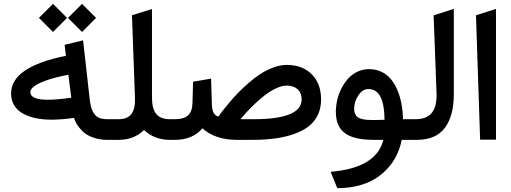

<svg xmlns="http://www.w3.org/2000/svg" viewBox="-20 -727 2655 998"><path d="M557.1 0H538.6Q502.4 0 472.4 -9.5Q442.4 -19 424.6 -32Q406.7 -44.9 393.1 -62.3Q379.4 -79.6 373.8 -91.3Q368.2 -103 364.7 -114.3Q301.3 -105 246.1 -105Q204.1 -105 168 -112.3Q131.8 -119.6 101.8 -135.3Q71.8 -150.9 54.7 -178Q37.6 -205.1 37.6 -241.7Q37.6 -379.4 322.8 -437L316.9 -485.8L315.9 -494.1L324.2 -496.1L400.9 -514.6L411.6 -517.6L413.1 -506.3L446.3 -210.9Q450.7 -169.9 462.6 -147Q474.6 -124 492.4 -115.7Q510.3 -107.4 539.1 -107.4H557.1Q560.5 -107.4 563.2 -92.5Q565.9 -77.6 565.9 -62.5V-45.9Q565.9 -30.3 563.2 -15.1Q560.5 0 557.1 0ZM350.6 -219.2 335.4 -338.4Q267.6 -325.7 222.2 -309.6Q176.8 -293.5 157.2 -278.3Q137.7 -263.2 137.7 -248Q137.7 -208.5 228.5 -208.5Q275.9 -208.5 350.6 -219.2ZM409.2 -704.1 476.6 -636.7 479.5 -633.8 476.6 -631.3 409.2 -563.5 406.2 -561 403.8 -563.5 335.9 -631.3 333.5 -633.8 335.9 -636.7 403.8 -704.1 406.2 -707ZM258.3 -704.1 325.7 -636.7 328.6 -633.8 325.7 -631.3 258.3 -563.5 255.4 -561 252.9 -563.5 185.1 -631.3 182.6 -633.8 185.1 -636.7 252.9 -704.1 255.4 -707Z M868.7 0H862.8Q782.7 0 728.5 -51.3Q676.8 0 596.2 0H551.8Q533.2 0 533.2 -45.9V-62.5Q533.2 -107.4 551.8 -107.4H597.2Q642.1 -107.4 662.8 -134.3Q683.6 -161.1 681.6 -217.8L666 -647.9L673.3 -649.9L757.3 -676.3L770 -680.2V-667V-218.8Q770 -161.1 792.5 -134.3Q814.9 -107.4 862.3 -107.4H868.7Q872.1 -107.4 874.8 -92.5Q877.4 -77.6 877.4 -62.5V-45.9Q877.4 -30.3 874.8 -15.1Q872.1 0 868.7 0Z M863.3 -107.4H889.2Q935.5 -107.4 957.5 -127.4Q979.5 -147.5 980.5 -190.4L983.4 -294.4V-302.2L991.7 -303.7L1066.4 -316.4L1077.1 -318.4L1077.6 -307.1L1081.1 -189.9Q1081.5 -159.2 1089.1 -142.8Q1096.7 -126.5 1115.2 -121.1Q1124.5 -134.3 1135 -148.2Q1145.5 -162.1 1169.2 -190.4Q1192.9 -218.8 1216.1 -242.9Q1239.3 -267.1 1271.7 -295.4Q1304.2 -323.7 1335 -343.5Q1365.7 -363.3 1401.6 -376.5Q1437.5 -389.6 1470.2 -389.6Q1552.2 -389.6 1600.6 -340.8Q1648.9 -292 1648.9 -210.4Q1648.9 -154.3 1622.8 -113Q1596.7 -71.8 1548.1 -47.4Q1499.5 -22.9 1436.3 -11.5Q1373 0 1293 0H1211.9Q1098.1 0 1032.2 -60.1Q981.4 0 888.7 0H863.3Q844.7 0 844.7 -45.9V-62.5Q844.7 -107.4 863.3 -107.4ZM1547.9 -210.4Q1547.9 -244.1 1526.9 -263.2Q1505.9 -282.2 1470.2 -282.2Q1445.8 -282.2 1415.5 -268.1Q1385.3 -253.9 1359.4 -234.1Q1333.5 -214.4 1306.2 -188.5Q1278.8 -162.6 1261.7 -143.8Q1244.6 -125 1230 -107.4H1299.3Q1547.9 -107.4 1547.9 -210.4Z M2126 0H2067.9Q2060.1 41 2042.7 77.6Q2025.4 114.3 1996.8 146.2Q1968.3 178.2 1931.2 201.4Q1894 224.6 1843.8 237.8Q1793.5 251 1734.9 251H1733.4L1730.5 244.6L1703.6 178.2L1698.7 166Q1936 146.5 1972.7 0H1922.9Q1855 0 1811.8 -14.9Q1768.6 -29.8 1747.1 -62Q1725.6 -94.2 1725.6 -146Q1726.1 -178.2 1733.6 -210.2Q1741.2 -242.2 1756.3 -270.5Q1771.5 -298.8 1791.7 -320.6Q1812 -342.3 1839.6 -355Q1867.2 -367.7 1897.9 -367.7Q1933.1 -367.7 1961.9 -354.2Q1990.7 -340.8 2010.7 -317.1Q2030.8 -293.5 2044.9 -260.3Q2059.1 -227.1 2066.4 -189Q2073.7 -150.9 2075.2 -107.4H2126Q2129.4 -107.4 2132.1 -92.5Q2134.8 -77.6 2134.8 -62.5V-45.9Q2134.8 -30.3 2132.1 -15.1Q2129.4 0 2126 0ZM1820.8 -160.6Q1820.8 -145.5 1825.7 -134.8Q1830.6 -124 1838.6 -117.9Q1846.7 -111.8 1860.8 -108.4Q1875 -105 1889.2 -104Q1903.3 -103 1924.3 -103Q1948.2 -103 1979 -104.5Q1977.5 -188 1956.3 -226.1Q1935.1 -264.2 1894.5 -264.2Q1864.7 -264.2 1842.8 -231.4Q1820.8 -198.7 1820.8 -160.6Z M2120.6 -107.4H2141.1Q2144 -107.4 2147 -107.4Q2201.2 -109.4 2226.3 -142.8Q2251.5 -176.3 2249 -243.7L2233.9 -647L2241.2 -649.4L2326.2 -676.8L2338.9 -680.7V-667.5V-237.3Q2338.9 -124 2292 -62Q2245.1 0 2145.5 0H2120.6Q2102.1 0 2102.1 -45.9V-62.5Q2102.1 -107.4 2120.6 -107.4Z M2454.1 -647.5 2558.1 -680.7V-1H2475.6Z"/></svg>

Font: Samim FD-WOL
Style: Medium-FD-WOL
Weight: 500
Foundry: DejaVu fonts team - Redesigned by Saber Rastikerdar
Version: Version 4.0.0